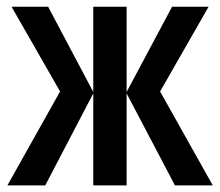

<svg xmlns="http://www.w3.org/2000/svg" viewBox="-20 -562 666 582"><path d="M612.3 -541.5 465.3 -284.7 625 0H510.3L363.8 -278.8V0H262.7V-278.8L117.2 0H2.4L162.1 -284.7L15.1 -541.5H126L262.7 -283.2V-541.5H363.8V-283.2L501.5 -541.5Z"/></svg>

Font: Open Sans Condensed SemiBold
Style: Regular
Weight: 600
Width: 3
Designer: Monotype Design Team
Foundry: Monotype Imaging Inc.
Version: Version 3.000; ttfautohint (v1.8.4)